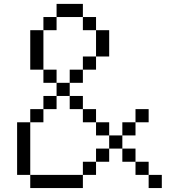

<svg xmlns="http://www.w3.org/2000/svg" viewBox="-20 -953 907 973"><path d="M600 -133.3V-200H666.7V-133.3ZM600 -266.7V-333.3H666.7V-266.7ZM600 -200H533.3V-266.7H600ZM266.7 -466.7V-400H200V-466.7ZM266.7 -600V-533.3H200V-600ZM266.7 -533.3H333.3V-466.7H266.7ZM266.7 -800H200V-866.7H266.7ZM266.7 -866.7V-933.3H400V-866.7ZM533.3 -133.3H466.7V-200H533.3ZM533.3 -333.3V-266.7H466.7V-333.3ZM533.3 -666.7H466.7V-800H533.3ZM200 -800V-600H133.3V-800ZM200 -333.3H133.3V-400H200ZM800 -66.7V0H733.3V-66.7ZM466.7 -800H400V-866.7H466.7ZM466.7 -133.3V-66.7H400V-133.3ZM466.7 -333.3H400V-400H466.7ZM466.7 -666.7V-600H400V-666.7ZM133.3 -66.7H66.7V-333.3H133.3ZM133.3 0V-66.7H400V0ZM733.3 -133.3V-66.7H666.7V-133.3ZM733.3 -333.3H666.7V-400H733.3ZM400 -466.7V-400H333.3V-466.7ZM400 -600V-533.3H333.3V-600Z"/></svg>

Font: Galmuri14 Regular
Style: Regular
Weight: 400
Designer: Lee Minseo (quiple)
Version: Version 2.399;hotconv 1.1.1;makeotfexe 2.6.0 DEVELOPMENT